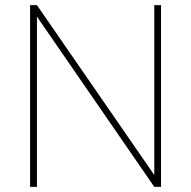

<svg xmlns="http://www.w3.org/2000/svg" viewBox="-20 -731 748 751"><path d="M609.9 -710.9V0H583.5L124.5 -666V0H97.7V-710.9H124.5L583.5 -46.4V-710.9Z"/></svg>

Font: Vazirmatn RD FD Thin
Style: Regular
Weight: 100
Designer: Saber Rastikerdar
Foundry: Saber Rastikerdar
Version: Version 33.003